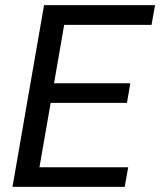

<svg xmlns="http://www.w3.org/2000/svg" viewBox="-20 -731 626 751"><path d="M28.8 0 152.3 -710.9H586.4L572.8 -633.8H231L191.4 -405.3H489.7L476.6 -328.6H178.2L134.3 -76.7H481.4L467.8 0Z"/></svg>

Font: Mardoto
Style: Italic
Weight: 400
Italic angle: -12°
Designer: Christian Robertson, Vahan Hovhannisyan
Foundry: Google
Version: Version 1.000